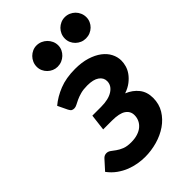

<svg xmlns="http://www.w3.org/2000/svg" viewBox="-210 -769 857 857"><g transform="rotate(-45 218.5 -340.5)"><path d="M64.9 -432.1Q96.2 -458.5 138.4 -475.3Q180.7 -492.2 237.8 -492.2Q279.8 -492.2 312 -482.2Q344.2 -472.2 366.2 -455.6Q388.2 -439 399.4 -417.2Q410.6 -395.5 410.6 -372.1Q410.6 -356.9 406 -340.6Q401.4 -324.2 390.4 -308.6Q379.4 -293 361.8 -279.3Q344.2 -265.6 318.8 -256.8Q352.5 -243.2 372.8 -217.5Q393.1 -191.9 393.1 -154.3Q393.1 -115.7 374.8 -85.7Q356.4 -55.7 326.4 -34.9Q296.4 -14.2 258.3 -3.4Q220.2 7.3 181.2 7.3Q160.6 7.3 137.2 3.4Q113.8 -0.5 90.8 -9.5Q67.9 -18.6 46.4 -33.9Q24.9 -49.3 7.8 -72.3L47.4 -116.2Q57.1 -127.4 70.8 -127.4Q81.5 -127.4 90.8 -120.6Q100.1 -113.8 111.8 -105.2Q123.5 -96.7 140.4 -89.8Q157.2 -83 183.6 -83Q207 -83 225.1 -88.9Q243.2 -94.7 255.1 -105Q267.1 -115.2 273.4 -128.9Q279.8 -142.6 279.8 -158.7Q279.8 -183.6 258.8 -198Q237.8 -212.4 190.9 -212.4H135.7L145 -290H199.7Q247.6 -290 274.2 -307.4Q300.8 -324.7 300.8 -352.5Q300.8 -374 281.5 -387.7Q262.2 -401.4 224.1 -401.4Q199.2 -401.4 181.4 -396.5Q163.6 -391.6 150.6 -385.5Q137.7 -379.4 128.4 -374.5Q119.1 -369.6 111.3 -369.6Q103 -369.6 97.7 -372.6Q92.3 -375.5 86.9 -386.2ZM437 -619.6Q437 -606 431.6 -594Q426.3 -582 417 -573Q407.7 -564 395.3 -558.8Q382.8 -553.7 368.7 -553.7Q355 -553.7 342.8 -558.8Q330.6 -564 321.3 -573Q312 -582 306.6 -594Q301.3 -606 301.3 -619.6Q301.3 -633.8 306.6 -646.2Q312 -658.7 321.3 -668Q330.6 -677.2 342.8 -682.6Q355 -688 368.7 -688Q382.8 -688 395.3 -682.6Q407.7 -677.2 417 -668Q426.3 -658.7 431.6 -646.2Q437 -633.8 437 -619.6ZM259.3 -619.6Q259.3 -606 253.7 -594Q248 -582 238.5 -573Q229 -564 216.6 -558.8Q204.1 -553.7 189.9 -553.7Q176.8 -553.7 164.8 -558.8Q152.8 -564 143.6 -573Q134.3 -582 128.9 -594Q123.5 -606 123.5 -619.6Q123.5 -633.8 128.9 -646.2Q134.3 -658.7 143.6 -668Q152.8 -677.2 164.8 -682.6Q176.8 -688 189.9 -688Q204.1 -688 216.6 -682.6Q229 -677.2 238.5 -668Q248 -658.7 253.7 -646.2Q259.3 -633.8 259.3 -619.6Z"/></g></svg>

Font: Carlito
Style: Bold Italic
Weight: 700
Italic angle: -7°
Designer: Lukasz Dziedzic
Foundry: tyPoland Lukasz Dziedzic
Version: Version 1.104